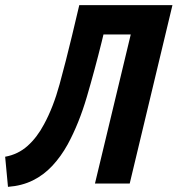

<svg xmlns="http://www.w3.org/2000/svg" viewBox="-53 -713 690 746"><path d="M-22 13 -33 -104Q17 -113 54 -146Q91 -179 118 -230Q154 -296 178.5 -385.5Q203 -475 227 -575L255 -693H617L451 0H316L455 -579H349L342 -550Q315 -441 284.5 -337Q254 -233 210 -152Q184 -105 150.5 -69Q117 -33 74.5 -12Q32 9 -22 13Z"/></svg>

Font: Ubuntu Sans Mono
Style: Bold Italic
Weight: 700
Italic angle: -13.5°
Monospace: yes
Designer: Dalton Maag Ltd
Foundry: Dalton Maag Ltd
Version: Version 1.006